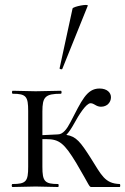

<svg xmlns="http://www.w3.org/2000/svg" viewBox="-20 -750 502 770"><path d="M30 0 123 -2 213 0C216 0 216 -12 213 -12C159 -12 150 -23 150 -81V-192H166C218 -192 238 -175 286 -96C344 2 336 0 349 0H460C463 0 463 -12 460 -12C400 -14 387 -48 344 -116C303 -180 286 -203 246 -209C256 -219 267 -236 277 -254C297 -291 326 -336 343 -336C358 -336 365 -322 385 -322C410 -322 425 -340 425 -360C425 -378 410 -395 379 -395C327 -395 307 -345 262 -259C249 -234 233 -211 212 -211L150 -208V-303C150 -361 161 -374 224 -374C228 -374 228 -386 224 -386L123 -384L31 -386C27 -386 27 -374 31 -374C85 -374 93 -363 93 -305V-81C93 -23 85 -12 30 -12C26 -12 26 0 30 0ZM230 -474 332 -727C336 -736 274 -724 271 -716L219 -476C218 -473 229 -470 230 -474Z"/></svg>

Font: Cormorant Garamond
Style: Regular
Weight: 400
Designer: Christian Thalmann (Catharsis Fonts)
Foundry: Catharsis Fonts
Version: Version 4.002;Glyphs 3.4 (3410)